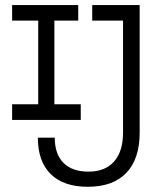

<svg xmlns="http://www.w3.org/2000/svg" viewBox="-20 -713 626 743"><path d="M319.8 9.8Q226.1 9.8 176.3 -39.3Q126.5 -88.4 126.5 -180.2H191.9Q191.9 -116.7 225.6 -82.8Q259.3 -48.8 322.3 -48.8Q386.7 -48.8 421.4 -87.9Q456.1 -127 456.1 -199.7V-633.3H336.9V-693.4H520.5V-199.7Q520.5 -98.1 469 -44.2Q417.5 9.8 319.8 9.8ZM26.9 -249V-309.6H127.9V-633.3H26.9V-693.4H282.7V-633.3H190.4V-309.6H292.5V-249Z"/></svg>

Font: CaskaydiaMono NF Light
Style: Regular
Weight: 300
Designer: Aaron Bell
Foundry: Saja Typeworks
Version: Version 2111.001; ttfautohint (v1.8.4);Nerd Fonts 3.1.1